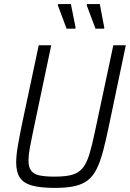

<svg xmlns="http://www.w3.org/2000/svg" viewBox="-20 -909 634 937"><path d="M248 8Q178 8 136.5 -3.5Q95 -15 77 -42Q59 -69 59 -116Q59 -149 66.5 -193.5Q74 -238 86 -297L169 -688H230L141 -265Q131 -218 125 -184.5Q119 -151 119 -126Q119 -95 131 -77.5Q143 -60 170.5 -53.5Q198 -47 246 -47Q300 -47 332 -56Q364 -65 383.5 -89Q403 -113 416 -155.5Q429 -198 443 -265L533 -688H594L512 -297Q497 -224 483 -171.5Q469 -119 451.5 -84Q434 -49 408 -29Q382 -9 343.5 -0.5Q305 8 248 8ZM347 -769H305L262 -884L264 -889H326L349 -774ZM488 -769H446L403 -884L405 -889H467L489 -774Z"/></svg>

Font: Saira SemiCondensed Light
Style: Italic
Weight: 300
Width: 4
Italic angle: -12°
Designer: Hector Gatti with collaboration of the Omnibus-Type team
Foundry: Omnibus-Type
Version: Version 1.101